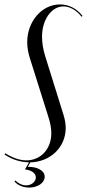

<svg xmlns="http://www.w3.org/2000/svg" viewBox="-29 -726 393 868"><path d="M203 -124C203 -52 155 -1 90 -1C61 -1 28 -12 -5 -33L-9 -28C24 -5 63 7 102 8L84 40C113 43 133 57 133 76C133 96 113 112 89 112C72 112 53 103 41 90L36 94C51 112 77 122 103 122C141 122 173 101 173 73C173 46 142 28 97 28L108 8C198 6 268 -60 268 -147C268 -165 265 -184 259 -204L176 -470C166 -502 161 -532 161 -560C161 -636 203 -697 258 -697C286 -697 317 -680 340 -650L344 -654C318 -688 281 -706 242 -706C160 -706 94 -629 94 -535C94 -511 99 -485 107 -460L188 -203C198 -173 203 -147 203 -124Z"/></svg>

Font: Moniqa Ita Display
Style: Italic
Weight: 400
Italic angle: -10°
Designer: Rajesh Rajput
Foundry: Rajesh Rajput
Version: Version 1.000